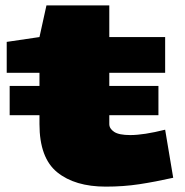

<svg xmlns="http://www.w3.org/2000/svg" viewBox="-20 -685 688 715"><path d="M387 -256V-223Q387 -206 405 -194Q423 -182 465 -182Q490 -182 522.5 -187Q555 -192 595 -202L625 -23Q558 -8 499 1Q440 10 374 10Q259 10 193 -43.5Q127 -97 127 -223V-256H16V-365H127V-414H5V-529L127 -547L153 -665H387V-547H595V-414H387V-365H570V-256Z"/></svg>

Font: Georama Extra Expanded ExtraBold
Style: Regular
Weight: 800
Width: 8
Designer: Jean-Baptiste Levee
Foundry: Production Type
Version: Version 1.000